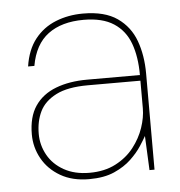

<svg xmlns="http://www.w3.org/2000/svg" viewBox="-44 -555 571 609"><g transform="rotate(-5 242.0 -250.5)"><path d="M216 12Q163 12 125 -10Q87 -32 67 -68Q47 -104 47 -145Q47 -201 70.5 -235.5Q94 -270 137 -286.5Q180 -303 237 -303H405Q405 -361 389.5 -403.5Q374 -446 338 -469.5Q302 -493 242 -493Q172 -493 129 -461Q86 -429 74 -361H54Q62 -414 88.5 -447.5Q115 -481 155 -497Q195 -513 242 -513Q311 -513 351 -485Q391 -457 408 -410.5Q425 -364 425 -306V0H409L404 -109Q398 -98 385 -78Q372 -58 350.5 -37.5Q329 -17 296.5 -2.5Q264 12 216 12ZM219 -8Q267 -8 302.5 -26.5Q338 -45 360.5 -74Q383 -103 394 -135.5Q405 -168 405 -197V-285H238Q173 -285 136 -266Q99 -247 84 -216Q69 -185 69 -145Q69 -109 86.5 -77.5Q104 -46 138 -27Q172 -8 219 -8Z"/></g></svg>

Font: DM Sans 18pt Thin
Style: Regular
Weight: 250
Designer: Colophon Foundry, Jonny Pinhorn
Foundry: Colophon Foundry
Version: Version 4.004;gftools[0.9.30]